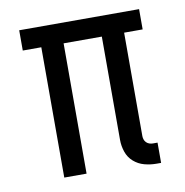

<svg xmlns="http://www.w3.org/2000/svg" viewBox="-65 -583 630 653"><g transform="rotate(-10 250.0 -256.0)"><path d="M424 8Q403 8 382.5 2.5Q362 -3 346 -17Q330 -31 323 -51.5Q316 -72 316 -93V-450H184V0H107V-450H43V-520H457V-450H393V-93Q393 -87 395 -81Q397 -75 401.5 -70.5Q406 -66 412 -64Q418 -62 424 -62H440V8Z"/></g></svg>

Font: Iosevka SS18
Style: Regular
Weight: 400
Monospace: yes
Designer: Belleve Invis
Foundry: Belleve Invis
Version: Version 25.1.1; ttfautohint (v1.8.4)